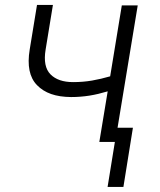

<svg xmlns="http://www.w3.org/2000/svg" viewBox="-20 -567 638 767"><path d="M98.7 -369.3 127.8 -547.2H191.4L162.3 -369.3Q150.9 -301.1 181.8 -269.9Q212.4 -239 272 -239Q311.8 -239 347.7 -245.2Q383.5 -251.4 420.1 -262.1L466.6 -545.5H530.2L449.6 -56.8H511L473 179.7H409.8L438.9 0H376.8L410.2 -202.1Q391 -196.4 373 -192.1Q355.1 -187.9 337.4 -185Q319.6 -182.2 301.5 -180.8Q283.4 -179.3 263.8 -179.3Q217.7 -179.7 184.3 -191.4Q150.9 -203.1 127.8 -226.9Q82.7 -273.1 98.7 -369.3Z"/></svg>

Font: Inter P Light
Style: Italic
Weight: 300
Italic angle: 9.39999°
Designer: Rasmus Andersson
Foundry: rsms
Version: Version 3.018;git-588b23468